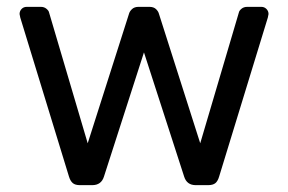

<svg xmlns="http://www.w3.org/2000/svg" viewBox="-20 -540 840 560"><path d="M37.1 -499Q37.1 -507.8 43 -513.9Q48.8 -520 58.1 -520H99.1Q108.9 -520 115.5 -514.4Q122.1 -508.8 123 -503.9L235.8 -122.1L356 -499Q357.9 -506.8 365 -513.4Q372.1 -520 383.8 -520H416Q428.2 -520 435.1 -513.4Q441.9 -506.8 443.8 -499L564 -122.1L676.8 -503.9Q677.7 -508.8 684.3 -514.4Q690.9 -520 701.2 -520H742.2Q751 -520 757.1 -513.9Q763.2 -507.8 763.2 -499L761.2 -488.8L619.1 -24.9Q615.2 -11.7 608.2 -5.9Q601.1 0 586.9 0H550.8Q524.9 0 517.1 -24.9L399.9 -387.2L283.2 -24.9Q275.4 0 249 0H212.9Q199.2 0 192.1 -6.1Q185.1 -12.2 181.2 -24.9L39.1 -488.8Z"/></svg>

Font: Rubik AZ
Style: Regular
Weight: 400
Designer: Hubert and Fischer
Foundry: Hubert & Fischer
Version: Version 2.000